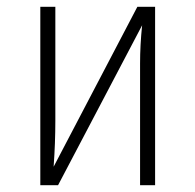

<svg xmlns="http://www.w3.org/2000/svg" viewBox="-20 -542 572 562"><path d="M434 0H390V-356Q390 -410 396 -468L150 0H98V-522H142V-188Q142 -124 137 -54L382 -522H434Z"/></svg>

Font: Fira Sans Condensed ExtraLight
Style: Regular
Weight: 275
Width: 3
Designer: Carrois Corporate & Edenspiekermann AG
Foundry: Carrois Corporate GbR & Edenspiekermann AG
Version: Version 4.203